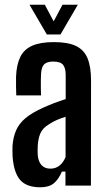

<svg xmlns="http://www.w3.org/2000/svg" viewBox="-20 -787 452 814"><path d="M151 7Q93.5 7 66.2 -23.2Q39 -53.5 33.5 -121.5Q33 -132.5 32.8 -145.5Q32.5 -158.5 33 -169Q36 -207 48.8 -235.5Q61.5 -264 88.5 -286.5Q115.5 -309 161 -329.5Q185 -340.5 209.2 -349.8Q233.5 -359 258.5 -367V-469.5Q258.5 -498 247.5 -512Q236.5 -526 205.5 -526Q179 -526 167.2 -514.2Q155.5 -502.5 154 -473Q153.5 -463.5 153.2 -446.5Q153 -429.5 153.2 -411.8Q153.5 -394 154 -382.5H49Q48.5 -395 48 -419Q47.5 -443 48 -461.5Q50 -513 66 -545.5Q82 -578 116.5 -593.2Q151 -608.5 208.5 -608.5Q268.5 -608.5 302.8 -591.8Q337 -575 351.5 -539Q366 -503 366 -445L365.5 0H257.5V-59.5H242.5Q228 -26 207.8 -9.5Q187.5 7 151 7ZM193.5 -72Q216 -72 232.2 -85Q248.5 -98 258 -121V-292Q240.5 -286.5 223 -279.2Q205.5 -272 187.5 -260Q160 -243.5 150.8 -220.8Q141.5 -198 140 -169Q139.5 -159.5 139.5 -149.5Q139.5 -139.5 140 -129.5Q142.5 -101.5 156.2 -86.8Q170 -72 193.5 -72ZM178.5 -641 105 -767H170L207.5 -696.5L245 -767H310L236.5 -641Z"/></svg>

Font: Big Shoulders Display Thin
Style: Bold
Weight: 700
Version: Version 2.002